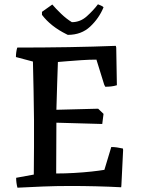

<svg xmlns="http://www.w3.org/2000/svg" viewBox="-20 -864 663 892"><path d="M61 8Q55 -15 55 -38L137 -53Q138 -118 138 -181.5Q138 -245 138 -307Q137 -374 136 -442Q135 -510 133 -578L54 -599Q54 -621 60 -643Q183 -643 299.5 -645Q416 -647 518 -651L520 -643L523 -468Q510 -464 496.5 -462.5Q483 -461 469 -461L464 -471L428 -587Q395 -587 358 -584.5Q321 -582 291 -579.5Q261 -577 249 -576Q247 -532 245.5 -473Q244 -414 242 -354L436 -359L461 -335L455 -288L242 -294L241 -58Q282 -58 325 -60.5Q368 -63 405 -67Q442 -71 465 -75L497 -181Q511 -181 524 -179Q537 -177 551 -174L552 -167L544 -4L543 6Q487 3 426.5 1.5Q366 0 307 0Q241 0 179 2.5Q117 5 61 8ZM295 -702 289 -705Q216 -741 175 -795V-809L223 -843Q239 -824 264 -800Q289 -776 314 -761Q353 -761 383.5 -788.5Q414 -816 435 -844Q439 -843 449.5 -838Q460 -833 461 -830Q440 -779 399 -740.5Q358 -702 295 -702Z"/></svg>

Font: Labrada Medium
Style: Regular
Weight: 500
Designer: Mercedes Jáuregui
Foundry: Omnibus-Type Team
Version: Version 1.000; ttfautohint (v1.8.4.7-5d5b)